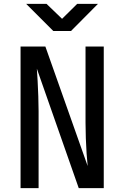

<svg xmlns="http://www.w3.org/2000/svg" viewBox="-20 -970 640 990"><path d="M86 0V-730H214L432 -114Q429 -140 426.5 -178.5Q424 -217 422.5 -258.5Q421 -300 421 -337V-730H515V0H386L170 -616Q172 -590 174 -552.5Q176 -515 177.5 -474Q179 -433 179 -397V0ZM255 -810 115 -950H220L300 -873L378 -950H485L346 -810Z"/></svg>

Font: JetBrains Mono NL Medium
Style: Regular
Weight: 500
Monospace: yes
Designer: Philipp Nurullin, Konstantin Bulenkov
Foundry: JetBrains
Version: Version 2.305; ttfautohint (v1.8.4.7-5d5b)